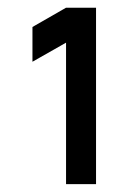

<svg xmlns="http://www.w3.org/2000/svg" viewBox="-20 -716 354 491"><path d="M148.9 -245.1V-606.9L63 -558.1V-647L148.9 -696.3H225.6V-245.1Z"/></svg>

Font: Basically A Sans Serif Medium
Style: Regular
Weight: 500
Designer: Hyung-Suk Kim
Foundry: Mental Design
Version: 1.000